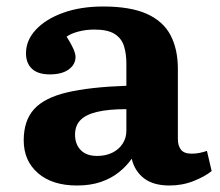

<svg xmlns="http://www.w3.org/2000/svg" viewBox="-20 -557 676 591"><path d="M217 14Q141 14 97 -24Q53 -62 53 -125Q53 -185.5 84.7 -220.8Q116.5 -256 186.2 -272.5Q256 -289 369 -293V-361Q369 -391.5 361.7 -415Q354.5 -438.5 333.3 -452.2Q312 -466 270.5 -466Q245 -466 221.8 -460Q198.5 -454 185 -444Q195 -428.5 201 -416.7Q207 -405 209.8 -396.5Q212.5 -388 212.5 -382Q212.5 -358.5 191.5 -343.2Q170.5 -328 133.5 -328Q97 -328 78.5 -345.2Q60 -362.5 60 -393Q60 -433 90.5 -465.7Q121 -498.5 174.8 -517.8Q228.5 -537 297.5 -537Q381.5 -537 432 -514.3Q482.5 -491.5 505 -448.5Q527.5 -405.5 527.5 -345V-129Q527.5 -108.5 537 -96.3Q546.5 -84 570 -84Q583 -84 594 -86.3Q605 -88.5 617 -92.5L631.5 -30.5Q611.5 -14 576.5 0Q541.5 14 502 14Q451.5 14 422.8 -8.5Q394 -31 385.5 -68.5Q369.5 -45.5 346 -26.8Q322.5 -8 290.5 3Q258.5 14 217 14ZM279 -77Q305 -77 325.3 -86.8Q345.5 -96.5 357.2 -114.3Q369 -132 369 -154.5V-221Q314 -221 279.3 -212.7Q244.5 -204.5 227.8 -187.5Q211 -170.5 211 -142.5Q211 -113 228.5 -95Q246 -77 279 -77Z"/></svg>

Font: Literata Variable Black
Style: Regular
Weight: 900
Designer: Latin by Veronika Burian and Jose Scaglione. Greek by Irene Vlachou. Cyrillic by Vera Evstafieva.
Foundry: TypeTogether
Version: Version 3.021